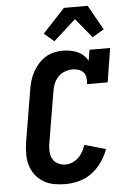

<svg xmlns="http://www.w3.org/2000/svg" viewBox="-64 -1029 727 1083"><g transform="rotate(-5 300.0 -487.5)"><path d="M262 8Q229 8 197 2Q165 -4 138.5 -20Q112 -36 93 -60.5Q74 -85 65 -115.5Q56 -146 56 -179Q56 -212 61 -245L110 -538Q114 -563 121 -588Q128 -613 140.5 -636Q153 -659 170.5 -680Q188 -701 210.5 -715.5Q233 -730 258.5 -736.5Q284 -743 309 -743Q331 -743 352.5 -739.5Q374 -736 393.5 -727.5Q413 -719 428 -705.5Q443 -692 453 -674L463 -735H580L549 -543H432Q435 -561 432.5 -579Q430 -597 419.5 -609.5Q409 -622 392 -627.5Q375 -633 357 -633Q336 -633 314 -625Q292 -617 276 -600Q260 -583 251.5 -562Q243 -541 240 -520L191 -227Q187 -204 188.5 -181.5Q190 -159 200 -140.5Q210 -122 230 -112Q250 -102 272 -102Q292 -102 311 -110Q330 -118 345.5 -132.5Q361 -147 371 -165.5Q381 -184 387 -203L507 -169Q494 -132 470 -97.5Q446 -63 413 -38Q380 -13 340.5 -2.5Q301 8 262 8ZM270 -800 214 -848 340 -983H474L553 -843L487 -804L396 -914Z"/></g></svg>

Font: Iosevka HT Extrabold Extended
Style: Italic
Weight: 800
Width: 7
Italic angle: -9°
Monospace: yes
Designer: Belleve Invis
Foundry: Belleve Invis
Version: Version 32.3.0; ttfautohint (v1.8.4)